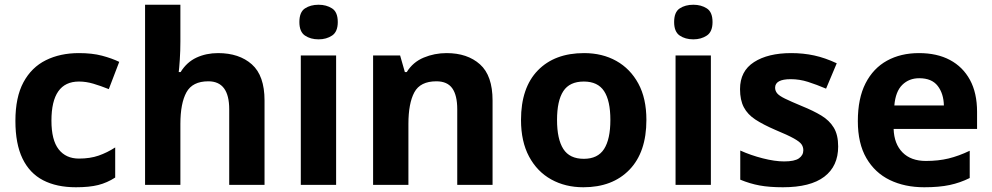

<svg xmlns="http://www.w3.org/2000/svg" viewBox="-20 -780 4185 810"><path d="M300 10Q219 10 162 -19.5Q105 -49 75 -111Q45 -173 45 -270Q45 -370 79 -433Q113 -496 173.5 -526Q234 -556 313 -556Q369 -556 410.5 -545Q452 -534 483 -519L439 -404Q404 -418 373.5 -427Q343 -436 313 -436Q197 -436 197 -271Q197 -189 227.5 -150Q258 -111 313 -111Q360 -111 396 -123.5Q432 -136 466 -158V-31Q432 -9 394.5 0.5Q357 10 300 10Z M741 -605Q741 -565 738.5 -528Q736 -491 734 -476H742Q768 -518 809 -537Q850 -556 900 -556Q989 -556 1042.5 -508.5Q1096 -461 1096 -356V0H947V-319Q947 -437 859 -437Q792 -437 766.5 -390.5Q741 -344 741 -257V0H592V-760H741Z M1398 -546V0H1249V-546ZM1324 -760Q1357 -760 1381 -744.5Q1405 -729 1405 -687Q1405 -646 1381 -630Q1357 -614 1324 -614Q1290 -614 1266.5 -630Q1243 -646 1243 -687Q1243 -729 1266.5 -744.5Q1290 -760 1324 -760Z M1864 -556Q1952 -556 2005 -508.5Q2058 -461 2058 -356V0H1909V-319Q1909 -378 1888 -407.5Q1867 -437 1821 -437Q1753 -437 1728 -390.5Q1703 -344 1703 -257V0H1554V-546H1668L1688 -476H1696Q1722 -518 1767.5 -537Q1813 -556 1864 -556Z M2707 -274Q2707 -138 2635.5 -64Q2564 10 2441 10Q2365 10 2305.5 -23Q2246 -56 2212 -119.5Q2178 -183 2178 -274Q2178 -410 2249 -483Q2320 -556 2444 -556Q2521 -556 2580 -523Q2639 -490 2673 -427.5Q2707 -365 2707 -274ZM2330 -274Q2330 -193 2356.5 -151.5Q2383 -110 2443 -110Q2502 -110 2528.5 -151.5Q2555 -193 2555 -274Q2555 -355 2528.5 -395.5Q2502 -436 2443 -436Q2383 -436 2356.5 -395.5Q2330 -355 2330 -274Z M2979 -546V0H2830V-546ZM2905 -760Q2938 -760 2962 -744.5Q2986 -729 2986 -687Q2986 -646 2962 -630Q2938 -614 2905 -614Q2871 -614 2847.5 -630Q2824 -646 2824 -687Q2824 -729 2847.5 -744.5Q2871 -760 2905 -760Z M3516 -162Q3516 -79 3457.5 -34.5Q3399 10 3283 10Q3226 10 3185 2.5Q3144 -5 3103 -22V-145Q3147 -125 3198 -112Q3249 -99 3288 -99Q3332 -99 3350.5 -112Q3369 -125 3369 -146Q3369 -160 3361.5 -171Q3354 -182 3329 -196Q3304 -210 3251 -232Q3200 -254 3167 -275.5Q3134 -297 3118 -327.5Q3102 -358 3102 -404Q3102 -480 3161 -518Q3220 -556 3318 -556Q3369 -556 3415 -546Q3461 -536 3510 -513L3465 -406Q3425 -423 3389 -434.5Q3353 -446 3316 -446Q3283 -446 3266.5 -437Q3250 -428 3250 -410Q3250 -397 3258.5 -386.5Q3267 -376 3291.5 -364Q3316 -352 3364 -332Q3411 -313 3445 -292.5Q3479 -272 3497.5 -241.5Q3516 -211 3516 -162Z M3857 -556Q3933 -556 3987.5 -527Q4042 -498 4072 -443Q4102 -388 4102 -308V-236H3750Q3752 -173 3787.5 -137Q3823 -101 3886 -101Q3939 -101 3982 -111.5Q4025 -122 4071 -144V-29Q4031 -9 3986.5 0.5Q3942 10 3879 10Q3797 10 3734 -20.5Q3671 -51 3635 -113Q3599 -175 3599 -269Q3599 -365 3631.5 -428.5Q3664 -492 3722 -524Q3780 -556 3857 -556ZM3858 -450Q3815 -450 3786.5 -422Q3758 -394 3753 -335H3962Q3961 -385 3936 -417.5Q3911 -450 3858 -450Z"/></svg>

Font: Noto Sans Adlam Unjoined
Style: Bold
Weight: 700
Version: Version 3.001